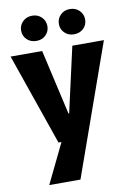

<svg xmlns="http://www.w3.org/2000/svg" viewBox="-101 -786 733 1072"><g transform="rotate(-10 265.0 -250.0)"><path d="M1 -520H180L264 -151H268L351 -520H530L266 224H89L198 -1H181ZM159 -581Q126 -581 105 -601.5Q84 -622 84 -652Q84 -682 105 -703Q126 -724 159 -724Q191 -724 212 -703Q233 -682 233 -652Q233 -622 212 -601.5Q191 -581 159 -581ZM372 -581Q340 -581 319 -601.5Q298 -622 298 -652Q298 -682 319 -703Q340 -724 372 -724Q405 -724 426 -703Q447 -682 447 -652Q447 -622 426 -601.5Q405 -581 372 -581Z"/></g></svg>

Font: Murecho
Style: Bold
Weight: 700
Designer: Neil Summerour
Foundry: Positype
Version: Version 1.010; ttfautohint (v1.8.3)